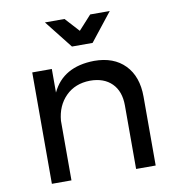

<svg xmlns="http://www.w3.org/2000/svg" viewBox="-83 -824 825 898"><g transform="rotate(-10 329.5 -374.5)"><path d="M584 -327V0H491V-302Q491 -369 453.5 -406.5Q416 -444 350 -444Q279 -443 234.5 -398.5Q190 -354 184 -283V0H91V-529H184V-417Q237 -530 385 -532Q478 -532 531 -477.5Q584 -423 584 -327ZM405 -749H498L393 -616H295L190 -749H283L344 -682Z"/></g></svg>

Font: Montserrat
Style: Regular
Weight: 400
Designer: Julieta Ulanovsky
Foundry: Julieta Ulanovsky
Version: Version 6.001